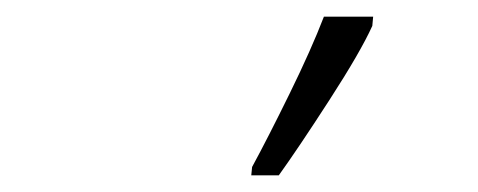

<svg xmlns="http://www.w3.org/2000/svg" viewBox="-20 -816 573 230"><path d="M314 -606Q337 -638 374.5 -696Q412 -754 426 -785L427 -796H368Q353 -757 327 -704Q301 -651 282 -616L281 -606Z"/></svg>

Font: Noto Sans UI SemiCondensed Light
Style: Italic
Weight: 300
Width: 4
Designer: Monotype Design Team
Foundry: Monotype Imaging Inc.
Version: 1.001